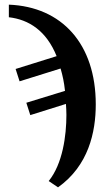

<svg xmlns="http://www.w3.org/2000/svg" viewBox="-20 -564 481 824"><path d="M229 240C360 147 391 3 391 -116C391 -375 246 -535 18 -544V-490C104 -480 179 -432 223 -323L47 -268L64 -215L240 -270C249 -239 255 -211 259 -174L93 -123L110 -70L263 -118C264 -101 265 -89 265 -71C265 18 249 139 189 213Z"/></svg>

Font: Noto Serif Semi
Style: Regular
Weight: 600
Designer: Monotype Design Team
Foundry: Monotype Imaging Inc.
Version: Version 1.002